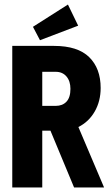

<svg xmlns="http://www.w3.org/2000/svg" viewBox="-20 -825 490 845"><path d="M34 0V-623H218Q322 -623 372.5 -573.5Q423 -524 423 -438Q423 -380 397 -334.5Q371 -289 325 -266L438 0H306L202 -250H166V0ZM166 -359H225Q255 -359 272.5 -377.5Q290 -396 290 -434Q290 -468 272.5 -488.5Q255 -509 225 -509H166ZM156 -648 125 -707 279 -805 324 -712Z"/></svg>

Font: Inconsolata SemiCondensed Black
Style: Regular
Weight: 900
Width: 4
Monospace: yes
Designer: Raph Levien, Cyreal, Brenton Simpson
Foundry: Raph Levien, Cyreal, Google
Version: Version 3.001; ttfautohint (v1.8.2.53-6de2)